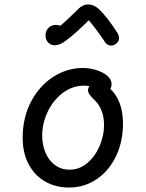

<svg xmlns="http://www.w3.org/2000/svg" viewBox="-20 -838 660 870"><path d="M82.7 -213.5Q82.7 -305.3 120.7 -377.6Q158.7 -449.8 221.5 -489.9Q284.3 -530 355.5 -530Q384.7 -530 413.5 -521.5Q442.3 -513 463 -497.3Q474 -488.7 479.8 -477.9Q485.7 -467.2 485.6 -455.8Q485.5 -444.5 479.3 -434.3Q473 -423.7 464.3 -421.2Q455.7 -418.7 446.3 -421.3Q437 -424 424.2 -431Q422.7 -431.5 421.7 -432.2L416.8 -434.7Q403 -441.8 390.5 -445.9Q378 -450 362.8 -450Q308.2 -450 264.4 -416.9Q220.7 -383.8 195.9 -331.2Q171.2 -278.7 171.2 -223.5Q171.2 -181.8 186 -146.5Q200.8 -111.2 229.1 -90.2Q257.3 -69.2 296.5 -69.2Q339.7 -69.2 375.2 -98.9Q410.7 -128.7 431.1 -175.8Q451.5 -222.8 451.5 -272.2Q451.5 -308.3 439.4 -338.4Q427.3 -368.5 404.2 -388.5Q386 -406.3 380.9 -418.8Q375.8 -431.3 382.5 -443.3Q388.8 -455.2 403 -459.4Q417.2 -463.7 432.7 -461.1Q448.2 -458.5 457.3 -451.7Q484 -435.7 501.9 -409.8Q519.8 -383.8 528.6 -350.2Q537.3 -316.7 537.3 -277.5Q537.3 -197.7 506.3 -131.6Q475.3 -65.5 419.3 -26.9Q363.3 11.7 291.7 11.7Q231 11.7 183.5 -16Q136 -43.7 109.3 -94.8Q82.7 -145.8 82.7 -213.5ZM198.3 -710.2Q209 -722 224.2 -724.3Q239.5 -726.7 253.1 -721Q266.7 -715.3 272.3 -705.2L233.8 -706Q257.5 -723.8 280.8 -745.3Q304 -766.8 327.7 -790.2L334.3 -797.2Q356.3 -818.5 381.1 -817.8Q405.8 -817.2 427.8 -797Q449 -776.8 470.6 -748.6Q492.2 -720.3 510.2 -691.8Q520 -677 519.3 -663.6Q518.7 -650.2 506.7 -640.3Q494.5 -630.2 479.9 -631.6Q465.3 -633 455.7 -647.3L451.3 -654Q430.3 -685.2 409.1 -713.2Q387.8 -741.2 364.5 -765.8L399.8 -763.8Q364.3 -727.5 331.8 -697.8Q299.2 -668.2 275 -651.3Q254.8 -636.3 235.3 -633.4Q215.8 -630.5 201.7 -642.3Q192.7 -649.8 188.7 -661.8Q184.7 -673.8 187 -686.9Q189.3 -700 198.3 -710.2Z"/></svg>

Font: Monaspace Radon Var
Style: Regular
Weight: 400
Designer: Riley Cran and the Lettermatic Team
Version: Version 1.000 (Monaspace Radon Var)